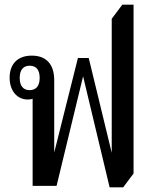

<svg xmlns="http://www.w3.org/2000/svg" viewBox="-20 -792 659 818"><path d="M447 6H505L549 -53V-772H501L456 -712V-141L358 -545H312L211 -142V-450C211 -522 174 -555 115 -555C54 -555 21 -518 21 -461C21 -403 55 -368 98 -368C106 -368 113 -369 119 -371V0H221L334 -467ZM106 -408C79 -408 64 -426 64 -460C64 -494 79 -512 106 -512C135 -512 149 -494 149 -460C149 -426 134 -408 106 -408Z"/></svg>

Font: Noto Serif Thai Condensed Medium
Style: Regular
Weight: 500
Width: 3
Designer: Monotype Design Team
Foundry: Monotype Imaging Inc.
Version: Version 2.002